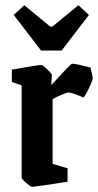

<svg xmlns="http://www.w3.org/2000/svg" viewBox="-20 -715 380 745"><path d="M139.2 -519 33.2 -657.2 74.2 -694.8 174.8 -611.8H183.1L284.2 -694.8L325.2 -657.2L219.2 -519ZM104 9.8Q98.6 9.8 81.3 -5.6Q64 -21 64 -25.9V-383.8L25.9 -397V-444.8Q127.9 -462.9 141.1 -462.9Q145.5 -462.9 163.3 -446Q181.2 -429.2 181.2 -424.8L179.2 -384.8Q185.5 -391.6 199.7 -407Q213.9 -422.4 221.2 -430.4Q228.5 -438.5 238 -448.5Q247.6 -458.5 252.9 -463.1Q258.3 -467.8 259.8 -467.8Q274.4 -467.8 331.1 -453.1Q339.8 -418 339.8 -413.1Q339.8 -402.8 324 -370.6Q308.1 -338.4 303.2 -336.9Q302.2 -337.4 293 -341.3Q283.7 -345.2 276.9 -347.9Q270 -350.6 260.7 -353.3Q251.5 -356 245.1 -356Q239.3 -356 219 -347.4Q198.7 -338.9 184.1 -330.1V-79.1L242.2 -62V-9.8Q117.2 9.8 104 9.8Z"/></svg>

Font: Grenze SemiBold
Style: Regular
Weight: 600
Designer: Renata Polastri
Foundry: Omnibus-Type
Version: Version 1.002;PS 001.002;hotconv 1.0.88;makeotf.lib2.5.64775